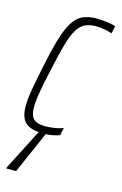

<svg xmlns="http://www.w3.org/2000/svg" viewBox="-111 -568 512 808"><g transform="rotate(15 145.0 -164.0)"><path d="M117 8Q79 8 56 -1.5Q33 -11 23 -31.5Q13 -52 13 -83Q13 -114 20 -156Q27 -198 39 -254Q55 -334 70 -385Q85 -436 103 -465.5Q121 -495 146 -506.5Q171 -518 205 -518Q226 -518 251 -515Q276 -512 290 -507L283 -474Q269 -479 249 -482.5Q229 -486 212 -486Q184 -486 164 -476Q144 -466 129.5 -441Q115 -416 102.5 -371Q90 -326 75 -256Q62 -198 55 -158Q48 -118 48 -90Q48 -63 55.5 -49Q63 -35 78 -29.5Q93 -24 115 -24Q134 -24 155.5 -27.5Q177 -31 192 -37L185 -4Q172 1 153 4.5Q134 8 117 8ZM2 190 3 185 107 -18H136L134 -13L45 190Z"/></g></svg>

Font: Saira UltraCondensed Thin
Style: Italic
Weight: 250
Width: 1
Italic angle: -12°
Designer: Hector Gatti with collaboration of the Omnibus-Type team
Foundry: Omnibus-Type
Version: Version 1.101